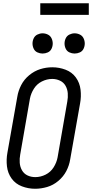

<svg xmlns="http://www.w3.org/2000/svg" viewBox="-20 -1159 569 1187"><path d="M243 -828Q227 -828 211.5 -835Q196 -842 188.5 -857.5Q181 -873 181 -890Q181 -907 188.5 -922.5Q196 -938 211.5 -945.5Q227 -953 243 -953Q260 -953 275.5 -945.5Q291 -938 298.5 -922.5Q306 -907 306 -890Q306 -873 298.5 -857.5Q291 -842 275.5 -835Q260 -828 243 -828ZM441 -828Q425 -828 409.5 -835Q394 -842 386.5 -857.5Q379 -873 379 -890Q379 -907 386.5 -922.5Q394 -938 409.5 -945.5Q425 -953 441 -953Q458 -953 473.5 -945.5Q489 -938 496.5 -922.5Q504 -907 504 -890Q504 -873 496.5 -857.5Q489 -842 473.5 -835Q458 -828 441 -828ZM197 8Q155 8 115.5 -7Q76 -22 52 -55Q28 -88 23 -130.5Q18 -173 26 -216L87 -561Q93 -598 111 -633Q129 -668 160.5 -694Q192 -720 228.5 -731.5Q265 -743 303 -743H304Q346 -743 385.5 -728Q425 -713 449 -680Q473 -647 478 -604.5Q483 -562 475 -519L414 -174Q408 -136 390 -101.5Q372 -67 340.5 -40.5Q309 -14 271.5 -3Q234 8 197 8ZM198 -64Q231 -64 262 -79.5Q293 -95 311.5 -124.5Q330 -154 336 -186L396 -531Q401 -557 399 -582.5Q397 -608 385 -629Q373 -650 350.5 -660.5Q328 -671 303 -671Q270 -671 239 -655.5Q208 -640 189.5 -610.5Q171 -581 165 -549L105 -204Q100 -178 102 -152.5Q104 -127 116 -106Q128 -85 150 -74.5Q172 -64 198 -64ZM229 -1067V-1139H529V-1067Z"/></svg>

Font: Iosevka SS08
Style: Italic
Weight: 400
Italic angle: -10°
Monospace: yes
Designer: Belleve Invis
Foundry: Belleve Invis
Version: 2.1.0; ttfautohint (v1.8.2)